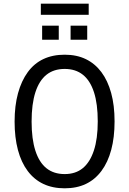

<svg xmlns="http://www.w3.org/2000/svg" viewBox="-20 -1010 699 1039"><path d="M330 9Q265 9 215 -14.5Q165 -38 130 -84.5Q95 -131 77 -198.5Q59 -266 59 -352Q59 -438 77.5 -505.5Q96 -573 130.5 -620Q165 -667 215 -690.5Q265 -714 330 -714Q395 -714 444.5 -690Q494 -666 528.5 -620Q563 -574 581.5 -507Q600 -440 600 -353Q600 -267 582 -199.5Q564 -132 529 -85Q494 -38 444.5 -14.5Q395 9 330 9ZM330 -68Q389 -68 428 -100Q467 -132 488 -195.5Q509 -259 509 -353Q509 -448 488.5 -511Q468 -574 428.5 -605.5Q389 -637 330 -637Q271 -637 231.5 -605.5Q192 -574 171.5 -510.5Q151 -447 151 -352Q151 -258 171.5 -194.5Q192 -131 231.5 -99.5Q271 -68 330 -68ZM201 -930V-990H460V-930ZM208 -795V-871H298V-795ZM362 -795V-871H452V-795Z"/></svg>

Font: Nunito Sans 10pt Condensed Medium
Style: Regular
Weight: 500
Width: 3
Designer: Vernon Adams
Foundry: Vernon Adams
Version: Version 3.101;gftools[0.9.27]